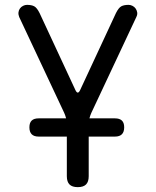

<svg xmlns="http://www.w3.org/2000/svg" viewBox="-20 -760 640 790"><path d="M300 10Q277 10 266 -1Q255 -12 255 -35V-198H139Q120 -198 110.5 -207.5Q101 -217 101 -236Q101 -255 110.5 -264Q120 -273 139 -273H252Q249 -285 244 -296L59 -690Q55 -700 56 -709Q57 -718 62 -725Q67 -732 75 -736Q83 -740 91 -740Q110 -740 121 -734Q132 -728 143 -706L290 -390Q295 -379 300 -379Q305 -379 310 -390L457 -706Q468 -728 479 -734Q490 -740 509 -740Q517 -740 525 -736Q533 -732 538 -725Q543 -718 544.5 -709Q546 -700 541 -690L356 -296Q351 -285 348 -273H453Q472 -273 481.5 -264Q491 -255 491 -236Q491 -217 481.5 -207.5Q472 -198 453 -198H345V-35Q345 -12 334 -1Q323 10 300 10Z"/></svg>

Font: Maple Mono NF CN
Style: Regular
Weight: 400
Monospace: yes
Designer: subframe7536
Version: Version 7.000